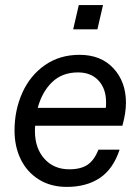

<svg xmlns="http://www.w3.org/2000/svg" viewBox="-20 -724 543 753"><path d="M289 -704H384L362 -609H267ZM118 -231Q117 -224 117 -210Q117 -143 154 -101.5Q191 -60 252 -60Q297 -60 323.5 -78Q350 -96 366 -137H449Q424 -61 371.5 -26Q319 9 242 9Q179 9 132.5 -20Q86 -49 61.5 -99Q37 -149 37 -212Q37 -292 67.5 -360Q98 -428 156 -468.5Q214 -509 292 -509Q376 -509 425 -456Q474 -403 474 -321Q474 -281 460 -231ZM128 -301H395Q396 -308 396 -323Q396 -376 366.5 -408Q337 -440 286 -440Q224 -440 184.5 -402Q145 -364 128 -301Z"/></svg>

Font: CBA Beacon Sans
Style: Italic
Weight: 400
Italic angle: -13°
Designer: Wei Huang
Foundry: Wei Huang
Version: Version 1.002